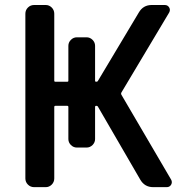

<svg xmlns="http://www.w3.org/2000/svg" viewBox="-20 -774 758 772"><path d="M82 -718.8Q82 -733.4 92.3 -743.7Q102.5 -753.9 117.2 -753.9H164.1Q177.7 -753.9 188 -743.7Q198.2 -733.4 198.2 -718.8V-449.2Q198.2 -445.3 203.1 -445.3H250Q254.9 -445.3 254.9 -449.2V-589.8Q254.9 -603.5 265.1 -613.8Q275.4 -624 289.1 -624H328.1Q341.8 -624 352.1 -613.8Q362.3 -603.5 362.3 -589.8V-449.2Q362.3 -445.3 367.2 -445.3Q372.1 -445.3 374 -449.2L538.1 -723.6Q555.7 -753.9 589.8 -753.9H642.6Q654.3 -753.9 660.2 -744.1Q666 -734.4 660.2 -723.6L467.8 -401.4Q465.8 -397.5 467.8 -393.6L668 -51.8Q670.9 -46.9 670.9 -41.5Q670.9 -36.1 668 -31.2Q662.1 -21.5 650.4 -21.5H595.7Q561.5 -21.5 543.9 -51.8L374 -344.7Q372.1 -348.6 367.2 -348.6Q362.3 -348.6 362.3 -343.8V-214.8Q362.3 -201.2 352.1 -190.9Q341.8 -180.7 328.1 -180.7H289.1Q275.4 -180.7 265.1 -190.9Q254.9 -201.2 254.9 -214.8V-343.8Q254.9 -348.6 250 -348.6H203.1Q198.2 -348.6 198.2 -343.8V-56.6Q198.2 -42 188 -31.7Q177.7 -21.5 164.1 -21.5H117.2Q102.5 -21.5 92.3 -31.7Q82 -42 82 -56.6Z"/></svg>

Font: Gen Jyuu GothicL Medium
Style: Regular
Weight: 500
Designer: [Source Han Sans]
Ryoko NISHIZUKA  (kana & ideographs); Paul D. Hunt (Latin, Greek & Cyrillic); Wenlong ZHANG  (bopomofo
Version: Version 1.002.20150607